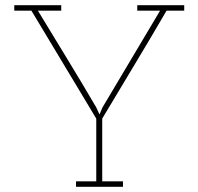

<svg xmlns="http://www.w3.org/2000/svg" viewBox="-20 -720 765 740"><path d="M454 0V-21H374V-263Q436 -367 498.5 -470.5Q561 -574 622 -679H690V-700H509V-679H597L375 -306L364 -280H363L351 -306Q296 -400 239.5 -492.5Q183 -585 126 -679H216V-700H35V-679H101Q164 -575 226 -471Q288 -367 351 -263V-21H273V0Z"/></svg>

Font: Josefin Slab ExtraLight
Style: Regular
Weight: 250
Designer: Santiago Orozco
Foundry: Typemade
Version: Version 2.000